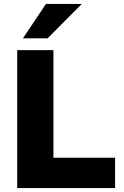

<svg xmlns="http://www.w3.org/2000/svg" viewBox="-20 -961 635 981"><path d="M68 0V-705H253V-155H568V0ZM97 -765 215 -941H398L223 -765Z"/></svg>

Font: Nunito Sans 11pt Black
Style: Regular
Weight: 900
Version: Version 3.101;gftools[0.9.27]